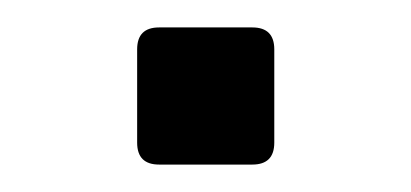

<svg xmlns="http://www.w3.org/2000/svg" viewBox="-20 -120 300 140"><path d="M96 0Q80 0 80 -16V-84Q80 -100 96 -100H164Q180 -100 180 -84V-16Q180 0 164 0Z"/></svg>

Font: Pitagon Sans
Style: Regular
Weight: 400
Designer: Travis Tran
Foundry: Pitagon
Version: Version 1.001; ttfautohint (v1.8.4.7-5d5b);gftools[0.9.26]